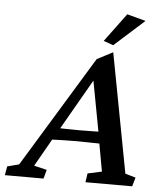

<svg xmlns="http://www.w3.org/2000/svg" viewBox="-97 -813 726 860"><g transform="rotate(5 266.0 -383.0)"><path d="M-43 0 -36.1 -40 16.6 -53.7 321.3 -553.7 392.6 -590.8 494.1 -53.7 541 -40 529.3 0H319.3L325.2 -40L388.7 -53.7L363.3 -194.3L358.4 -225.6L310.5 -481.4L334 -489.3L182.6 -225.6L165 -196.3L84 -53.7L141.6 -40L130.9 0ZM138.7 -176.8 149.4 -232.4Q168 -231.4 198.2 -230.5Q228.5 -229.5 273.4 -229.5Q316.4 -229.5 347.7 -230.5Q378.9 -231.4 396.5 -232.4L384.8 -177.7Q355.5 -177.7 324.7 -178.7Q293.9 -179.7 262.7 -179.7Q230.5 -179.7 200.7 -178.7Q170.9 -177.7 138.7 -176.8ZM389.6 -622.1 345.7 -637.7 440.4 -765.6 524.4 -743.2Z"/></g></svg>

Font: Crimson Pro Medium
Style: Italic
Weight: 500
Italic angle: -12°
Designer: Jacques Le Bailly
Foundry: Baron von Fonthausen
Version: Version 1.003